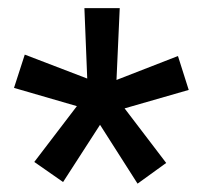

<svg xmlns="http://www.w3.org/2000/svg" viewBox="-20 -731 483 462"><path d="M62.5 -341.3 165 -475.6 13.7 -519.5 39.6 -599.6 189.9 -542 183.1 -711.4H268.1L260.3 -538.6L408.2 -596.2L434.1 -514.6L279.8 -470.2L379.9 -338.9L311 -289.1L220.7 -430.7L131.8 -293Z"/></svg>

Font: Vazirmatn FD Medium
Style: Regular
Weight: 500
Designer: Saber Rastikerdar
Foundry: Saber Rastikerdar
Version: Version 33.003